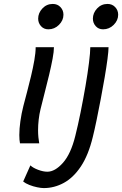

<svg xmlns="http://www.w3.org/2000/svg" viewBox="-20 -728 620 975"><path d="M173.8 -633.3Q173.8 -662.1 195.3 -685.1Q216.8 -708 248 -708Q272 -708 287.1 -691.9Q302.2 -675.8 302.2 -653.3Q302.2 -624.5 279.5 -601.8Q256.8 -579.1 225.6 -579.1Q202.6 -579.1 188.2 -595.2Q173.8 -611.3 173.8 -633.3ZM161.1 -488.3H253.9Q253.9 -466.8 247.1 -429.9Q240.2 -393.1 229.7 -348.9Q219.2 -304.7 208 -261.7L186 -174.3Q179.7 -148.9 176.5 -120.8Q173.3 -92.8 173.3 -66.4Q173.3 -47.9 175 -30.8Q176.8 -13.7 179.2 0H81.5Q78.1 -16.6 78.1 -42.5Q78.1 -73.7 83.5 -112.5Q88.9 -151.4 98.6 -189.5L117.7 -262.2Q127.4 -299.3 137.5 -341.1Q147.5 -382.8 154.3 -421.6Q161.1 -460.4 161.1 -488.3ZM438.5 -488.3H531.2Q531.2 -469.7 525.9 -428.7Q520.5 -387.7 511.5 -334.7Q502.4 -281.7 491.7 -225.3Q481 -168.9 470.5 -118.2Q460 -67.4 451.2 -32.2Q428.7 60.5 390.4 117.7Q352.1 174.8 303.7 200.9Q255.4 227.1 202.1 227.1Q188.5 227.1 168.5 222.9Q148.4 218.8 129.2 211.2Q109.9 203.6 97.7 193.8L134.3 111.8Q147.5 124.5 173.6 134.3Q199.7 144 220.2 144Q259.3 144 299.6 98.9Q339.8 53.7 362.3 -37.6Q376 -91.8 389.4 -158.4Q402.8 -225.1 414.1 -290.8Q425.3 -356.4 431.9 -409.2Q438.5 -461.9 438.5 -488.3ZM451.7 -633.3Q451.7 -662.1 473.1 -685.1Q494.6 -708 525.9 -708Q549.8 -708 564.9 -691.9Q580.1 -675.8 580.1 -653.3Q580.1 -624.5 557.4 -601.8Q534.7 -579.1 503.4 -579.1Q480.5 -579.1 466.1 -595.2Q451.7 -611.3 451.7 -633.3Z"/></svg>

Font: Andika
Style: Italic
Weight: 400
Italic angle: -14°
Designer: Victor Gaultney, Annie Olsen, Julie Remington, Don Collingsworth, Eric Hays, Becca Hirsbrunner
Foundry: SIL International
Version: Version 6.101